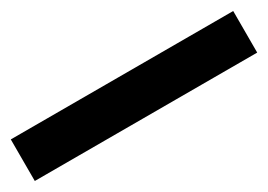

<svg xmlns="http://www.w3.org/2000/svg" viewBox="-14 -125 671 480"><g transform="rotate(-30 321.0 115.0)"><path d="M0 175V55H642V175Z"/></g></svg>

Font: Smooch Sans Black
Style: Regular
Weight: 900
Designer: Robert E. Leuschke
Foundry: Robert E. Leuschke
Version: Version 1.010; ttfautohint (v1.8.3)